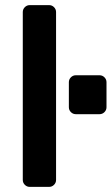

<svg xmlns="http://www.w3.org/2000/svg" viewBox="-20 -730 436 750"><path d="M191 -8C196.3 -13.3 199 -19.7 199 -27V-683C199 -690.3 196.3 -696.7 191 -702C185.7 -707.3 179.3 -710 172 -710H96C88.7 -710 82.3 -707.3 77 -702C71.7 -696.7 69 -690.3 69 -683V-27C69 -19.7 71.7 -13.3 77 -8C82.3 -2.7 88.7 0 96 0H172C179.3 0 185.7 -2.7 191 -8ZM388 -428C382.7 -433.3 376.3 -436 369 -436H276C268.7 -436 262.3 -433.3 257 -428C251.7 -422.7 249 -416.3 249 -409V-311C249 -303.7 251.7 -297.3 257 -292C262.3 -286.7 268.7 -284 276 -284H369C376.3 -284 382.7 -286.7 388 -292C393.3 -297.3 396 -303.7 396 -311V-409C396 -416.3 393.3 -422.7 388 -428Z"/></svg>

Font: Rubik
Style: Regular
Weight: 500
Designer: Hubert & Fischer
Foundry: Hubert & Fischer
Version: Version 1.100